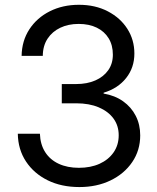

<svg xmlns="http://www.w3.org/2000/svg" viewBox="-20 -758 647 789"><path d="M306.2 10.7Q232.4 10.7 176 -17.1Q119.6 -44.9 86.9 -94.2Q54.2 -143.6 53.2 -208.5H144Q145.5 -164.6 165.5 -133.1Q185.5 -101.6 221.2 -85Q256.8 -68.4 304.2 -68.4Q352.5 -68.4 389.2 -85Q425.8 -101.6 446.8 -131.8Q467.8 -162.1 467.8 -202.1Q467.8 -241.7 446.3 -271Q424.8 -300.3 385.7 -316.9Q346.7 -333.5 293 -333.5H233.9V-412.6H293Q337.9 -412.6 371.8 -427.5Q405.8 -442.4 424.8 -469.5Q443.8 -496.6 443.8 -533.2Q443.8 -572.3 426.5 -600.6Q409.2 -628.9 377.7 -644.3Q346.2 -659.7 303.2 -659.7Q260.7 -659.7 227.8 -644Q194.8 -628.4 175.5 -599.1Q156.2 -569.8 155.8 -528.3H68.8Q69.8 -590.3 100.8 -637.7Q131.8 -685.1 184.8 -711.7Q237.8 -738.3 304.2 -738.3Q371.6 -738.3 423.1 -711.4Q474.6 -684.6 503.4 -639.4Q532.2 -594.2 532.2 -538.1Q532.2 -480 498.3 -437.3Q464.4 -394.5 405.8 -377V-373.5Q452.1 -365.7 485.8 -341.8Q519.5 -317.9 537.8 -282Q556.2 -246.1 556.2 -201.7Q556.2 -140.1 523.4 -92Q490.7 -43.9 434.3 -16.6Q377.9 10.7 306.2 10.7Z"/></svg>

Font: Inter 24pt
Style: Regular
Weight: 400
Designer: Rasmus Andersson
Foundry: rsms
Version: Version 4.001;git-66647c0bb